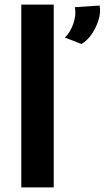

<svg xmlns="http://www.w3.org/2000/svg" viewBox="-20 -809 452 829"><path d="M72 -789H212V0H72ZM332 -619 260 -647Q282 -667 296 -705Q310 -743 303 -778L410 -785Q416 -757 405.5 -723Q395 -689 375.5 -661Q356 -633 332 -619Z"/></svg>

Font: Reem Kufi
Style: Bold
Weight: 700
Designer: Khaled Hosny
Version: Version 1.001